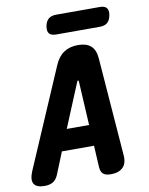

<svg xmlns="http://www.w3.org/2000/svg" viewBox="-139 -1002 839 1083"><g transform="rotate(-10 280.5 -460.0)"><path d="M206 -285H334L320 -536Q319 -543 315.5 -543Q312 -543 310 -536ZM341 -165H157L106 -39Q95 -13 76.5 -1.5Q58 10 27 10Q-19 10 -33 -14Q-47 -38 -26 -87L215 -647Q235 -695 268.5 -717.5Q302 -740 350 -740Q398 -740 423.5 -717.5Q449 -695 453 -647L496 -87Q501 -38 477 -14Q453 10 408 10Q377 10 363.5 -2Q350 -14 348 -39ZM240 -820Q212 -820 200.5 -833.5Q189 -847 194 -875Q199 -903 215 -916.5Q231 -930 259 -930H509Q537 -930 548 -916.5Q559 -903 554 -875Q549 -847 533.5 -833.5Q518 -820 490 -820Z"/></g></svg>

Font: Maple Mono ExtraBold
Style: Italic
Weight: 800
Italic angle: -10°
Monospace: yes
Designer: subframe7536
Version: Version 7.200